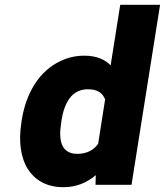

<svg xmlns="http://www.w3.org/2000/svg" viewBox="-20 -770 687 800"><path d="M69 -258C57 -181 66 -114 95 -67C122 -24 169 10 244 10C300 10 343 -10 379 -40L378 0H528L647 -750H481L441 -498C417 -522 382 -538 332 -538C297 -538 265 -531 235 -517C144 -476 88 -383 70 -267ZM235 -258 236 -268C248 -341 278 -398 346 -398C388 -398 407 -382 418 -356L389 -171C371 -146 344 -129 302 -129C235 -129 223 -185 235 -258Z"/></svg>

Font: Asimov Pro
Style: UltObl
Weight: 900
Designer: Google
Version: Version 2.000980; 2014